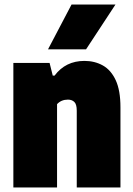

<svg xmlns="http://www.w3.org/2000/svg" viewBox="-20 -828 589 848"><path d="M39 0V-550H199L213 -494H221Q269.5 -559 353 -559Q398 -559 434 -539Q470 -519 491 -474Q512 -429 512 -354V0H319V-339Q319 -367.5 308.2 -377.8Q297.5 -388 280 -388Q250.5 -388 232 -368V0ZM192 -610 296 -808H490L360 -610Z"/></svg>

Font: Encode Sans Cnd Black
Style: Regular
Weight: 900
Width: 3
Designer: Multiple Designers
Foundry: Impallari Type
Version: Version 3.002; ttfautohint (v1.8.3) -l 8 -r 50 -G 200 -x 14 